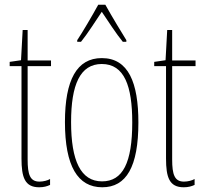

<svg xmlns="http://www.w3.org/2000/svg" viewBox="-20 -783 861 813"><path d="M147 -14C107 -14 97 -44 97 -108V-503H196V-527H97V-656H76L69 -528L21 -521V-503H71V-112C71 -32 85 10 146 10C165 10 179 6 192 0V-25C182 -19 164 -14 147 -14Z M426 -763H396C372 -719 328 -644 307 -613V-606H323C350 -639 386 -696 411 -733C438 -693 472 -640 500 -606H515V-613C503 -632 452 -716 426 -763ZM566 -264C566 -433 524 -537 411 -537C305 -537 255 -444 255 -266C255 -80 309 10 413 10C515 10 566 -77 566 -264ZM281 -266C281 -424 319 -512 411 -512C507 -512 540 -418 540 -265C540 -94 500 -15 412 -15C322 -15 281 -102 281 -266Z M759 -14C719 -14 709 -44 709 -108V-503H808V-527H709V-656H688L681 -528L633 -521V-503H683V-112C683 -32 697 10 758 10C777 10 791 6 804 0V-25C794 -19 776 -14 759 -14Z"/></svg>

Font: Noto Sans Oriya ExtCond Thin
Style: Regular
Weight: 100
Width: 2
Designer: Amélie Bonet and Sol Matas
Foundry: Google LLC
Version: Version 2.006